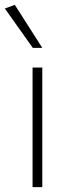

<svg xmlns="http://www.w3.org/2000/svg" viewBox="-52 -770 276 790"><path d="M122 -492V0H82V-492ZM83 -573 -32 -735 9 -750 122 -573Z"/></svg>

Font: Livvic ExtraLight
Style: Regular
Weight: 275
Designer: Jacques Le Bailly, Baron von Fonthausen
Version: Version 1.001; ttfautohint (v1.8.2)